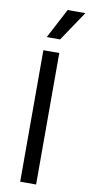

<svg xmlns="http://www.w3.org/2000/svg" viewBox="-105 -1006 488 1046"><g transform="rotate(10 139.0 -483.0)"><path d="M176.1 0H88.1V-727.3H176.1ZM180.4 -965.9H278.4L167.6 -801.1H93.8Z"/></g></svg>

Font: Interop
Style: Regular
Weight: 400
Designer: Rasmus Andersson, Google, Jang Haemin
Foundry: jhaemin
Version: Version 1.008